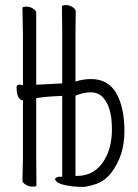

<svg xmlns="http://www.w3.org/2000/svg" viewBox="-20 -726 540 753"><path d="M267 5Q201 -2 196 -23Q196 -30 211 -33H224V-350Q176 -348 149 -345L122 -341V-105L123 1Q123 6 108 6Q93 6 80.5 -2Q68 -10 68 -17L70 -106V-332Q45 -336 45 -384Q45 -394 56 -394H57L70 -392V-589L68 -695Q68 -700 83 -700Q98 -700 110 -692Q122 -684 122 -677V-394H130Q143 -395 224 -399V-604L223 -700Q223 -706 238.5 -706Q254 -706 265.5 -697.5Q277 -689 277 -682L276 -593V-406Q306 -416 337 -416Q404 -416 436 -360.5Q468 -305 468 -210.5Q468 -116 416 -48Q391 -16 357 -4.5Q323 7 303.5 7Q284 7 267 5ZM276 -36H281Q352 -36 389 -98Q419 -147 419 -219Q419 -317 375 -352Q360 -364 334.5 -364Q309 -364 276 -351Z"/></svg>

Font: LXGW WenKai Mono TC Light
Style: Regular
Weight: 300
Designer: LXGW / Fontworks Inc.
Foundry: LXGW / Fontworks Inc.
Version: Version 1.330